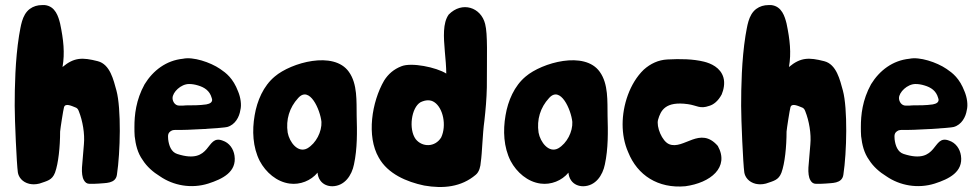

<svg xmlns="http://www.w3.org/2000/svg" viewBox="-20 -744 3930 772"><path d="M450.2 -42C463.9 -131.8 467.8 -307.6 448.2 -379.9C436.5 -421.9 422.9 -485.4 373 -498C311.5 -513.7 278.3 -513.7 231.4 -474.6C241.2 -531.2 235.4 -584 221.7 -649.4C214.8 -676.8 203.1 -718.8 160.2 -723.6H149.4C130.9 -723.6 114.3 -718.8 99.6 -708C67.4 -683.6 63.5 -636.7 56.6 -600.6C41 -502 39.1 -393.6 39.1 -318.4C39.1 -260.7 46.9 -85 51.8 -50.8C54.7 -32.2 69.3 -11.7 97.7 -4.9C103.5 -3.9 109.4 -2.9 115.2 -2.9C123 -2.9 130.9 -3.9 138.7 -5.9C169.9 -16.6 189.5 -19.5 201.2 -49.8C214.8 -86.9 221.7 -154.3 221.7 -214.8C222.7 -227.5 234.4 -302.7 237.3 -312.5C242.2 -331.1 269.5 -317.4 282.2 -312.5C289.1 -310.5 293.9 -305.7 296.9 -296.9C312.5 -257.8 321.3 -206.1 317.4 -164.1L309.6 -70.3C308.6 -49.8 310.5 -31.2 317.4 -19.5C322.3 -10.7 329.1 -4.9 339.8 -4.9C354.5 -4.9 367.2 -4.9 377.9 -5.9C401.4 -8.8 445.3 -3.9 450.2 -42Z M656.2 -183.6C655.3 -199.2 653.3 -210.9 671.9 -219.7C674.8 -220.7 680.7 -221.7 685.5 -221.7C728.5 -219.7 881.8 -229.5 893.6 -233.4C925.8 -242.2 942.4 -274.4 946.3 -300.8C952.1 -322.3 947.3 -352.5 937.5 -376C917 -429.7 889.6 -450.2 865.2 -466.8C825.2 -494.1 755.9 -516.6 715.8 -507.8C648.4 -501 595.7 -460.9 561.5 -405.3C526.4 -341.8 520.5 -281.2 520.5 -233.4C520.5 -220.7 520.5 -209 521.5 -196.3C525.4 -162.1 533.2 -128.9 553.7 -100.6C570.3 -74.2 595.7 -51.8 623 -35.2C676.8 2 749 15.6 817.4 -5.9C875 -24.4 932.6 -52.7 922.9 -118.2C918.9 -145.5 902.3 -169.9 875 -178.7C805.7 -205.1 834 -79.1 692.4 -125C668 -132.8 659.2 -159.2 656.2 -183.6ZM727.5 -320.3C720.7 -319.3 711.9 -319.3 702.1 -319.3H701.2C682.6 -319.3 673.8 -336.9 673.8 -349.6C673.8 -373 707 -406.2 740.2 -406.2C752 -406.2 763.7 -404.3 776.4 -400.4C802.7 -392.6 823.2 -378.9 831.1 -350.6C832 -347.7 833 -344.7 833 -342.8C833 -333 825.2 -327.1 809.6 -324.2C782.2 -320.3 754.9 -320.3 727.5 -320.3Z M1414.1 -278.3C1413.1 -335.9 1418 -406.2 1382.8 -455.1C1322.3 -541 1150.4 -492.2 1085 -436.5C1039.1 -398.4 1013.7 -338.9 1003.9 -280.3C993.2 -218.8 996.1 -152.3 1024.4 -96.7C1048.8 -50.8 1092.8 -12.7 1144.5 -5.9C1186.5 0 1230.5 -17.6 1256.8 -49.8C1257.8 -39.1 1260.7 -28.3 1267.6 -18.6C1279.3 -2 1297.9 4.9 1316.4 4.9C1366.2 3.9 1394.5 -39.1 1403.3 -83C1417 -146.5 1416 -214.8 1414.1 -278.3ZM1215.8 -147.5C1177.7 -127 1143.6 -172.9 1136.7 -210.9C1128.9 -262.7 1143.6 -311.5 1178.7 -349.6C1224.6 -401.4 1267.6 -302.7 1272.5 -253.9C1274.4 -214.8 1251 -168 1215.8 -147.5Z M1937.5 -392.6C1937.5 -520.5 1941.4 -605.5 1930.7 -647.5C1914.1 -714.8 1837.9 -740.2 1784.2 -685.5C1759.8 -651.4 1763.7 -594.7 1768.6 -537.1C1769.5 -522.5 1771.5 -506.8 1772.5 -491.2C1773.4 -476.6 1774.4 -461.9 1774.4 -448.2C1734.4 -473.6 1633.8 -494.1 1593.8 -477.5C1563.5 -465.8 1541 -446.3 1524.4 -419.9C1474.6 -334 1453.1 -196.3 1502.9 -110.4C1539.1 -44.9 1615.2 -12.7 1685.5 2C1762.7 15.6 1835 7.8 1892.6 -41C1907.2 -52.7 1912.1 -75.2 1913.1 -91.8C1918.9 -129.9 1919.9 -203.1 1927.7 -258.8C1932.6 -302.7 1936.5 -346.7 1937.5 -392.6ZM1670.9 -333C1691.4 -342.8 1710.9 -343.8 1726.6 -333C1761.7 -309.6 1776.4 -239.3 1753.9 -191.4C1729.5 -151.4 1677.7 -151.4 1651.4 -184.6C1622.1 -224.6 1633.8 -311.5 1670.9 -333Z M2422.9 -278.3C2421.9 -335.9 2426.8 -406.2 2391.6 -455.1C2331.1 -541 2159.2 -492.2 2093.8 -436.5C2047.9 -398.4 2022.5 -338.9 2012.7 -280.3C2002 -218.8 2004.9 -152.3 2033.2 -96.7C2057.6 -50.8 2101.6 -12.7 2153.3 -5.9C2195.3 0 2239.3 -17.6 2265.6 -49.8C2266.6 -39.1 2269.5 -28.3 2276.4 -18.6C2288.1 -2 2306.6 4.9 2325.2 4.9C2375 3.9 2403.3 -39.1 2412.1 -83C2425.8 -146.5 2424.8 -214.8 2422.9 -278.3ZM2224.6 -147.5C2186.5 -127 2152.3 -172.9 2145.5 -210.9C2137.7 -262.7 2152.3 -311.5 2187.5 -349.6C2233.4 -401.4 2276.4 -302.7 2281.2 -253.9C2283.2 -214.8 2259.8 -168 2224.6 -147.5Z M2626 -262.7C2636.7 -299.8 2655.3 -337.9 2746.1 -325.2C2782.2 -320.3 2793.9 -304.7 2832 -318.4C2848.6 -323.2 2867.2 -336.9 2881.8 -364.3C2889.6 -382.8 2895.5 -409.2 2888.7 -432.6C2877 -472.7 2837.9 -489.3 2810.5 -496.1C2766.6 -506.8 2715.8 -507.8 2663.1 -504.9C2627 -502.9 2595.7 -488.3 2568.4 -463.9C2511.7 -409.2 2483.4 -320.3 2483.4 -244.1C2483.4 -206.1 2490.2 -167 2505.9 -131.8C2543 -39.1 2626 14.6 2735.4 4.9C2836.9 -8.8 2914.1 -71.3 2866.2 -157.2C2794.9 -239.3 2729.5 -140.6 2670.9 -164.1C2641.6 -175.8 2618.2 -235.4 2626 -262.7Z M3371.1 -42C3384.8 -131.8 3388.7 -307.6 3369.1 -379.9C3357.4 -421.9 3343.8 -485.4 3293.9 -498C3232.4 -513.7 3199.2 -513.7 3152.3 -474.6C3162.1 -531.2 3156.2 -584 3142.6 -649.4C3135.7 -676.8 3124 -718.8 3081.1 -723.6H3070.3C3051.8 -723.6 3035.2 -718.8 3020.5 -708C2988.3 -683.6 2984.4 -636.7 2977.5 -600.6C2961.9 -502 2960 -393.6 2960 -318.4C2960 -260.7 2967.8 -85 2972.7 -50.8C2975.6 -32.2 2990.2 -11.7 3018.6 -4.9C3024.4 -3.9 3030.3 -2.9 3036.1 -2.9C3043.9 -2.9 3051.8 -3.9 3059.6 -5.9C3090.8 -16.6 3110.4 -19.5 3122.1 -49.8C3135.7 -86.9 3142.6 -154.3 3142.6 -214.8C3143.6 -227.5 3155.3 -302.7 3158.2 -312.5C3163.1 -331.1 3190.4 -317.4 3203.1 -312.5C3210 -310.5 3214.8 -305.7 3217.8 -296.9C3233.4 -257.8 3242.2 -206.1 3238.3 -164.1L3230.5 -70.3C3229.5 -49.8 3231.4 -31.2 3238.3 -19.5C3243.2 -10.7 3250 -4.9 3260.7 -4.9C3275.4 -4.9 3288.1 -4.9 3298.8 -5.9C3322.3 -8.8 3366.2 -3.9 3371.1 -42Z M3577.1 -183.6C3576.2 -199.2 3574.2 -210.9 3592.8 -219.7C3595.7 -220.7 3601.6 -221.7 3606.4 -221.7C3649.4 -219.7 3802.7 -229.5 3814.5 -233.4C3846.7 -242.2 3863.3 -274.4 3867.2 -300.8C3873 -322.3 3868.2 -352.5 3858.4 -376C3837.9 -429.7 3810.5 -450.2 3786.1 -466.8C3746.1 -494.1 3676.8 -516.6 3636.7 -507.8C3569.3 -501 3516.6 -460.9 3482.4 -405.3C3447.3 -341.8 3441.4 -281.2 3441.4 -233.4C3441.4 -220.7 3441.4 -209 3442.4 -196.3C3446.3 -162.1 3454.1 -128.9 3474.6 -100.6C3491.2 -74.2 3516.6 -51.8 3543.9 -35.2C3597.7 2 3669.9 15.6 3738.3 -5.9C3795.9 -24.4 3853.5 -52.7 3843.8 -118.2C3839.8 -145.5 3823.2 -169.9 3795.9 -178.7C3726.6 -205.1 3754.9 -79.1 3613.3 -125C3588.9 -132.8 3580.1 -159.2 3577.1 -183.6ZM3648.4 -320.3C3641.6 -319.3 3632.8 -319.3 3623 -319.3H3622.1C3603.5 -319.3 3594.7 -336.9 3594.7 -349.6C3594.7 -373 3627.9 -406.2 3661.1 -406.2C3672.9 -406.2 3684.6 -404.3 3697.3 -400.4C3723.6 -392.6 3744.1 -378.9 3752 -350.6C3752.9 -347.7 3753.9 -344.7 3753.9 -342.8C3753.9 -333 3746.1 -327.1 3730.5 -324.2C3703.1 -320.3 3675.8 -320.3 3648.4 -320.3Z"/></svg>

Font: Day Care
Style: Regular
Weight: 400
Designer: Noponies
Version: Version 1.000;PS 001.000;hotconv 1.0.88;makeotf.lib2.5.64775